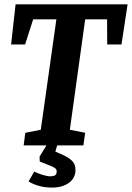

<svg xmlns="http://www.w3.org/2000/svg" viewBox="-20 -668 606 882"><path d="M88.6 0 96.3 -58 167.3 -72 239 -579.2H132.4L95.4 -463.8H31L51.6 -648H566.1L538.1 -463.8H472.5L471.9 -579.2H371.3L300.9 -72L371.3 -58L363 0ZM219.3 193.7Q185.3 193.7 157.7 185.6Q130.1 177.6 111.2 165.4L137.3 120Q152.2 128 174.6 135Q196.9 141.9 210.5 141.9Q225.4 141.9 232.9 137.3Q240.4 132.6 240.4 119Q240.4 108.8 230.8 103Q221.2 97.1 207 91.7L162.6 74L161.8 51.4L193.3 0H242.5L234.4 28.3L271.4 45Q294.4 55 310.6 70.4Q326.7 85.8 326.7 112.9Q326.7 149.7 296.8 171.7Q267 193.7 219.3 193.7Z"/></svg>

Font: Faustina Light
Style: Italic
Weight: 300
Italic angle: -8°
Designer: Alfonso Garcia
Foundry: http://www.omnibus-type.com
Version: Version 1.200